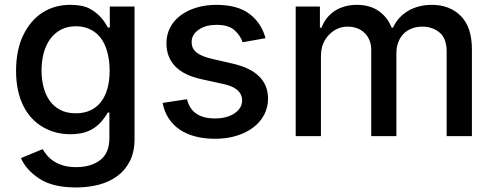

<svg xmlns="http://www.w3.org/2000/svg" viewBox="-20 -573 2077 808"><path d="M47.6 -274.9Q47.6 -361.9 77.4 -424Q107.6 -486.9 158.4 -519.7Q209.2 -552.6 276.3 -552.6Q328.1 -552.6 358.7 -535.9Q374.3 -527.3 386.4 -517.2Q398.4 -507.1 407.5 -496.4Q416.5 -485.8 423.1 -475.7Q429.7 -465.6 434.3 -457H442.1V-545.5H546.2V12.1Q546.2 66.1 526.6 104.8Q507.1 143.5 473.5 168.1Q440 192.8 395.2 204.4Q350.5 215.9 300.1 215.9Q202.1 215.9 146.3 179.3Q89.8 142.4 68.2 92.3L159.4 54.7Q166.5 66.4 177.2 79.7Q187.9 93 204.4 104.2Q220.9 115.4 244.5 122.9Q268.1 130.3 301.1 130.3Q362.2 130.3 400.9 101.2Q440.3 72.1 440.3 7.8V-99.4H433.6Q419.7 -75.6 403.9 -58.4Q388.1 -41.2 369.1 -30Q350.1 -18.8 327.1 -13.5Q304 -8.2 275.6 -8.2Q211.6 -8.2 159.8 -38.7Q133.9 -54 113.1 -76.3Q92.3 -98.7 77.8 -128.4Q63.2 -158 55.4 -194.6Q47.6 -231.2 47.6 -274.9ZM154.8 -276.3Q154.8 -241.5 162.6 -209Q170.5 -176.5 187.5 -151.5Q204.5 -126.4 232.1 -111.3Q259.6 -96.2 299 -96.2Q333.8 -96.2 360.3 -108.5Q386.7 -120.7 404.8 -144Q422.9 -167.3 432.2 -200.6Q441.4 -234 441.4 -276.3Q441.4 -299.4 438.2 -322.1Q435 -344.8 428.1 -365.6Q421.2 -386.4 410.2 -403.9Q399.1 -421.5 383.3 -434.5Q367.5 -447.4 346.6 -454.9Q325.6 -462.4 299 -462.4Q263.1 -462.4 236.2 -448Q209.2 -433.6 191.1 -408.6Q172.9 -383.5 163.9 -349.6Q154.8 -315.7 154.8 -276.3Z M767 -155.5Q786.2 -74.6 884.2 -74.6Q936.1 -74.6 967.7 -96.6Q998.9 -118.3 998.9 -149.9Q998.9 -202.1 921.9 -219.1L829.5 -239.3Q752.8 -256 716.6 -294.6Q680.4 -333.1 680.4 -391Q680.4 -427.2 696 -457Q711.6 -486.9 739.7 -508Q767.8 -529.1 806.3 -540.8Q844.8 -552.6 891 -552.6Q979.8 -552.6 1030.2 -514.2Q1080.6 -475.9 1097.3 -412.3L1001.1 -395.2Q992.2 -422.6 967 -445.7Q942.1 -468.4 892 -468.4Q869.3 -468.4 850.5 -463.6Q831.7 -458.8 816.8 -448.5Q786.2 -427.6 786.6 -396.7Q786.2 -369 806.6 -352.5Q827.1 -335.9 872.2 -325.3L958.8 -305.4Q1108 -271.3 1108 -157.7Q1108 -121.1 1091.6 -90Q1075.3 -58.9 1045.8 -36.6Q1016.3 -14.2 975.3 -1.6Q934.3 11 884.9 11Q839.1 11 801.5 1.1Q763.8 -8.9 735.6 -28.2Q707.4 -47.6 689.3 -75.6Q671.2 -103.7 664.4 -139.9Z M1224.4 -545.5H1326.3V-456.7H1333.1Q1341.6 -479 1355.8 -497Q1370 -514.9 1388.8 -527.2Q1407.7 -539.4 1431.1 -546Q1454.5 -552.6 1481.5 -552.6Q1536.2 -552.6 1573.3 -527Q1610.4 -501.4 1628.2 -456.7H1633.9Q1643.8 -478.7 1659.6 -496.3Q1675.4 -513.8 1696.2 -526.5Q1717 -539.1 1742.5 -545.8Q1768.1 -552.6 1797.6 -552.6Q1872.5 -552.6 1919 -506Q1965.9 -459.2 1965.9 -365.8V0H1859.7V-355.8Q1859.7 -411.2 1829.9 -436.1Q1799.7 -460.9 1757.5 -460.9Q1731.9 -460.9 1711.5 -452.6Q1691.1 -444.2 1677 -429.3Q1663 -414.4 1655.5 -393.6Q1648.1 -372.9 1648.1 -347.7V0H1542.3V-362.6Q1542.3 -384.9 1535 -403.1Q1527.7 -421.2 1514.6 -434.1Q1501.4 -447.1 1483.1 -454Q1464.8 -460.9 1442.5 -460.9Q1397.7 -460.9 1364 -426.1Q1330.6 -391.7 1330.6 -336.3V0H1224.4Z"/></svg>

Font: Inter P Medium
Style: Regular
Weight: 500
Designer: Rasmus Andersson
Foundry: rsms
Version: Version 3.018;git-588b23468